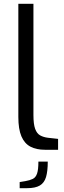

<svg xmlns="http://www.w3.org/2000/svg" viewBox="-20 -783 334 1005"><path d="M216 1Q170 1 139 -15.5Q108 -32 92 -69.5Q76 -107 76 -171V-763H155V-181Q155 -133 164 -108.5Q173 -84 190 -74.5Q207 -65 230 -62L284 -56V1ZM83 202V170L113 165Q136 161 151.5 153.5Q167 146 174 125.5Q181 105 181 63H230Q230 113 221 143.5Q212 174 188.5 188Q165 202 121 202Z"/></svg>

Font: Exo Thin
Style: Regular
Weight: 400
Version: Version 2.000